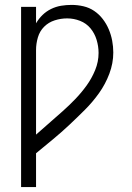

<svg xmlns="http://www.w3.org/2000/svg" viewBox="-20 -548 540 783"><path d="M66 215V-520H127V-453Q138 -472 153.5 -487Q169 -502 188.5 -511.5Q208 -521 229 -524.5Q250 -528 272 -528Q296 -528 320 -522.5Q344 -517 364 -503.5Q384 -490 399 -470.5Q414 -451 423.5 -428.5Q433 -406 437.5 -382Q442 -358 442 -334Q442 -290 426 -247.5Q410 -205 384 -168.5Q358 -132 326.5 -100.5Q295 -69 262.5 -38.5Q230 -8 195.5 20.5Q161 49 127 77V215ZM127 1Q154 -23 181 -46.5Q208 -70 235 -94Q262 -118 287 -144Q312 -170 333 -199Q354 -228 368 -262Q382 -296 382 -332Q382 -359 374 -385.5Q366 -412 349 -432.5Q332 -453 306.5 -463Q281 -473 254 -473Q228 -473 203 -465Q178 -457 160 -439Q142 -421 134.5 -395.5Q127 -370 127 -344Z"/></svg>

Font: Iosevka Fixed Light
Style: Regular
Weight: 300
Monospace: yes
Designer: Belleve Invis
Foundry: Belleve Invis
Version: Version 32.3.0